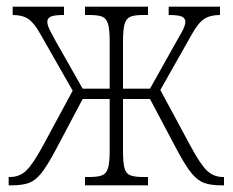

<svg xmlns="http://www.w3.org/2000/svg" viewBox="-20 -556 699 576"><path d="M6 0V-25H10Q38 -25 58 -43.5Q78 -62 109 -119L198 -284L101 -454Q82 -488 64.5 -499.5Q47 -511 18 -511V-536H172V-511Q142 -511 132 -506Q122 -501 122 -491Q122 -482 127.5 -470Q133 -458 148 -431L228 -290H309V-433Q309 -468 304 -484.5Q299 -501 286.5 -506Q274 -511 249 -511H235V-536H424V-511H409Q384 -511 371.5 -506Q359 -501 354 -484.5Q349 -468 349 -433V-290H430L509 -431Q525 -458 530.5 -470Q536 -482 536 -491Q536 -501 526 -506Q516 -511 486 -511V-536H640V-511Q611 -511 593 -499.5Q575 -488 556 -454L461 -286L551 -119Q581 -63 601 -44Q621 -25 649 -25H652V0H643Q613 0 593 -7Q573 -14 554.5 -36.5Q536 -59 510 -108L430 -259H349V-103Q349 -68 353.5 -51.5Q358 -35 371 -30Q384 -25 409 -25H424V0H235V-25H249Q273 -25 286 -30Q299 -35 304 -51.5Q309 -68 309 -103V-259H228L148 -108Q122 -59 104 -36.5Q86 -14 66 -7Q46 0 15 0Z"/></svg>

Font: Noto Serif Condensed ExtraLight
Style: Regular
Weight: 200
Width: 3
Designer: Monotype Design Team
Foundry: Monotype Imaging Inc.
Version: Version 2.013; ttfautohint (v1.8.4.7-5d5b)